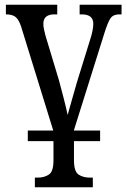

<svg xmlns="http://www.w3.org/2000/svg" viewBox="-20 -556 539 815"><path d="M98 43V-2H206L70 -442Q60 -473 46 -484Q32 -495 5 -495V-536H223V-495H211Q164 -495 164 -455Q164 -443 167 -430Q170 -417 173 -405L230 -216Q240 -179 251 -136.5Q262 -94 267 -68Q273 -89 283 -124.5Q293 -160 306 -205L363 -389Q376 -429 376 -455Q376 -495 327 -495H318V-536H496V-495H486Q461 -495 449.5 -479Q438 -463 423 -415L294 -4V-2H405V43H294V124Q294 172 313.5 185Q333 198 362 198H374V239H128V198H139Q168 198 187.5 185Q207 172 207 125V43Z"/></svg>

Font: Noto Serif Condensed
Style: Regular
Weight: 400
Width: 3
Designer: Monotype Design Team
Foundry: Monotype Imaging Inc.
Version: Version 2.013; ttfautohint (v1.8.4.7-5d5b)